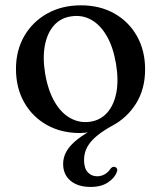

<svg xmlns="http://www.w3.org/2000/svg" viewBox="-20 -500 620 739"><path d="M291.5 -479.5Q364.5 -479.5 420 -448.2Q475.5 -417 507 -361.2Q538.5 -305.5 538.5 -233Q538.5 -157.5 503.8 -101.8Q469 -46 411 -15.5Q378 2.5 353.5 22.5Q329 42.5 316.2 65.2Q303.5 88 303.5 115.5Q303.5 147.5 317.8 163Q332 178.5 354 178.5Q369.5 178.5 383 170.8Q396.5 163 405 150Q409 145 412.8 143Q416.5 141 422 142.5Q427 143.5 430 148.5Q433 153.5 429.5 162Q422 184.5 395.8 202Q369.5 219.5 329 219.5Q279.5 219.5 251.2 195.5Q223 171.5 223 131Q223 105 236.2 82Q249.5 59 277.5 36.8Q305.5 14.5 350 -8L333.5 7.5Q316.5 10 306.5 11Q296.5 12 287.5 12Q215 12 159.5 -19.5Q104 -51 72.8 -106.5Q41.5 -162 41.5 -235Q41.5 -305.5 73.2 -360.8Q105 -416 161.5 -447.8Q218 -479.5 291.5 -479.5ZM327.5 -31.5Q367 -37.5 392.8 -66.5Q418.5 -95.5 427.8 -143.5Q437 -191.5 426.5 -254.5Q415.5 -319.5 390.5 -362.2Q365.5 -405 330.5 -424.2Q295.5 -443.5 254 -437Q214 -431.5 188 -402.5Q162 -373.5 152.8 -325.5Q143.5 -277.5 154 -215Q165.5 -150 190.8 -107Q216 -64 251.8 -44.8Q287.5 -25.5 327.5 -31.5Z"/></svg>

Font: Fraunces 10pt
Style: Regular
Weight: 400
Version: Version 1.000;[b76b70a41]